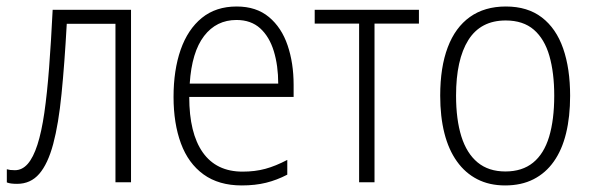

<svg xmlns="http://www.w3.org/2000/svg" viewBox="-20 -561 1827 591"><path d="M383.3 0H335.4V-487.8H185.5Q178.7 -364.7 169.4 -272Q160.2 -179.2 143.8 -117.9Q127.4 -56.6 100.8 -25.9Q74.2 4.9 32.7 4.9Q22.5 4.9 14.6 3.9Q6.8 2.9 1 0.5V-40Q5.9 -38.6 11.7 -37.8Q17.6 -37.1 25.9 -37.1Q48.3 -37.1 65.4 -56.6Q82.5 -76.2 95.2 -115.5Q107.9 -154.8 116.5 -213.9Q125 -272.9 131.1 -352.3Q137.2 -431.6 142.1 -530.8H383.3Z M708.5 -541Q769 -541 807.9 -508.5Q846.7 -476.1 865.2 -421.6Q883.8 -367.2 883.8 -299.8V-262.7H562.5Q562.5 -150.9 604.2 -91.8Q646 -32.7 726.6 -32.7Q765.1 -32.7 796.6 -41.3Q828.1 -49.8 864.3 -68.8V-23.4Q832.5 -6.8 799.1 1.5Q765.6 9.8 724.1 9.8Q653.3 9.8 606.4 -24.2Q559.6 -58.1 536.9 -119.6Q514.2 -181.2 514.2 -262.7Q514.2 -345.2 536.1 -408Q558.1 -470.7 601.3 -505.9Q644.5 -541 708.5 -541ZM708 -499.5Q646 -499.5 608.2 -450.2Q570.3 -400.9 564 -303.7H836.4Q836.4 -358.9 822.8 -403.6Q809.1 -448.2 780.8 -473.9Q752.4 -499.5 708 -499.5Z M1269.5 -488.3H1132.8V0H1085.4V-488.3H948.7V-530.8H1269.5Z M1734.9 -266.1Q1734.9 -201.7 1722.4 -150.6Q1710 -99.6 1684.8 -64Q1659.7 -28.3 1622.3 -9.3Q1585 9.8 1534.7 9.8Q1486.3 9.8 1449.2 -9.3Q1412.1 -28.3 1386.5 -64.2Q1360.8 -100.1 1347.9 -151.1Q1335 -202.1 1335 -266.6Q1335 -354 1358.2 -415.3Q1381.3 -476.6 1426.5 -508.8Q1471.7 -541 1537.1 -541Q1604 -541 1647.9 -507.3Q1691.9 -473.6 1713.4 -411.9Q1734.9 -350.1 1734.9 -266.1ZM1383.8 -266.6Q1383.8 -193.4 1400.1 -141.1Q1416.5 -88.9 1450.2 -61Q1483.9 -33.2 1535.6 -33.2Q1587.4 -33.2 1620.8 -60.3Q1654.3 -87.4 1670.2 -139.9Q1686 -192.4 1686 -266.6Q1686 -336.9 1671.1 -388.9Q1656.2 -440.9 1623.3 -469.5Q1590.3 -498 1536.6 -498Q1459.5 -498 1421.6 -437.7Q1383.8 -377.4 1383.8 -266.6Z"/></svg>

Font: Open Sans SemiCondensed Light
Style: Regular
Weight: 300
Width: 4
Designer: Monotype Design Team
Foundry: Monotype Imaging Inc.
Version: Version 3.000